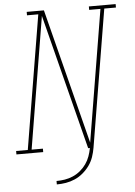

<svg xmlns="http://www.w3.org/2000/svg" viewBox="-97 -780 703 1000"><g transform="rotate(-5 254.5 -280.5)"><path d="M159 174V156Q181 156 202.5 152.5Q224 149 245 140Q266 131 284 116Q302 101 315 82.5Q328 64 335.5 43Q343 22 347 0H338L158 -707L44 -18H103V0H-37V-18H24L140 -717H81V-735H171L351 -28L465 -717H406V-735H546V-717H485L366 0Q362 24 354 47.5Q346 71 331.5 91.5Q317 112 297 129Q277 146 254 156Q231 166 207 170Q183 174 159 174Z"/></g></svg>

Font: Iosevka Curly Slab ThObl
Style: Regular
Weight: 100
Italic angle: -9°
Monospace: yes
Designer: Belleve Invis
Foundry: Belleve Invis
Version: Version 11.0.0; ttfautohint (v1.8.3)